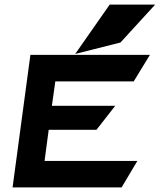

<svg xmlns="http://www.w3.org/2000/svg" viewBox="-20 -820 699 840"><path d="M507 -634 659 -800H460L309 -584ZM222 -464H565L636 -580H113L35 0H512L581 -116H175L193 -252H402L484 -357H207Z"/></svg>

Font: Charger
Style: HemiRT
Weight: 900
Designer: Jasper
Foundry: Cannot Into Space Fonts
Version: Version 0.99